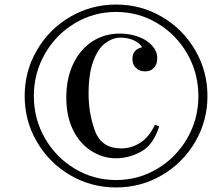

<svg xmlns="http://www.w3.org/2000/svg" viewBox="-20 -802 964 836"><path d="M556.6 -544.9Q556.6 -586.9 598.6 -596.2Q588.9 -614.3 563 -626.2Q537.1 -638.2 504.4 -638.2Q471.7 -638.2 439.5 -615Q407.2 -591.8 386.5 -536.6Q365.7 -481.4 365.7 -394.5Q365.7 -307.6 393.8 -231.7Q421.9 -155.8 508.3 -155.8Q552.2 -155.8 591.1 -180.7Q629.9 -205.6 654.3 -258.8L673.3 -252Q647.5 -170.4 594.2 -141.6Q541 -112.8 484.4 -112.8Q427.7 -112.8 377.2 -145Q326.7 -177.2 297.6 -237.1Q268.6 -296.9 268.6 -377.9Q268.6 -459 298.1 -522.2Q327.6 -585.4 380.6 -620.6Q433.6 -655.8 502.4 -655.8Q544.4 -655.8 581.8 -642.3Q619.1 -628.9 641.8 -604Q664.6 -579.1 664.6 -549.8Q664.6 -520.5 649.7 -505.9Q634.8 -491.2 611.3 -491.2Q587.9 -491.2 572.3 -505.9Q556.6 -520.5 556.6 -544.9ZM305.7 -67.4Q387.7 -18.1 485.4 -18.1Q583 -18.1 665.3 -67.4Q747.6 -116.7 795.7 -200.4Q843.8 -284.2 843.8 -383.8Q843.8 -483.4 795.7 -567.4Q747.6 -651.4 665.3 -700.7Q583 -750 485.4 -750Q387.7 -750 305.7 -700.7Q223.6 -651.4 175.5 -567.4Q127.4 -483.4 127.4 -383.8Q127.4 -284.2 175.5 -200.4Q223.6 -116.7 305.7 -67.4ZM285.6 -728.8Q377 -782.2 485.4 -782.2Q593.8 -782.2 685.1 -728.8Q776.4 -675.3 829.8 -583.7Q883.3 -492.2 883.3 -383.8Q883.3 -275.4 829.8 -184.1Q776.4 -92.8 685.1 -39.3Q593.8 14.2 485.4 14.2Q377 14.2 285.6 -39.3Q194.3 -92.8 140.9 -184.1Q87.4 -275.4 87.4 -383.8Q87.4 -492.2 140.9 -583.7Q194.3 -675.3 285.6 -728.8Z"/></svg>

Font: PlayfairDisplaySC-Italic
Style: Italic
Weight: 400
Italic angle: -14°
Designer: Claus Eggers Sørensen
Foundry: Claus Eggers Sørensen
Version: Version 1.004;PS 001.004;hotconv 1.0.70;makeotf.lib2.5.58329